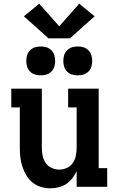

<svg xmlns="http://www.w3.org/2000/svg" viewBox="-20 -1009 640 1037"><path d="M252 8Q226 8 201 0.5Q176 -7 156 -23Q136 -39 122.5 -61.5Q109 -84 101 -108.5Q93 -133 90 -158.5Q87 -184 87 -210V-429H41V-530H206V-210Q206 -189 210.5 -167.5Q215 -146 227 -128.5Q239 -111 259 -102Q279 -93 300 -93Q321 -93 341 -102Q361 -111 373 -128.5Q385 -146 389.5 -167.5Q394 -189 394 -210V-429H348V-530H513V-101H559V0H394V-85Q385 -65 371 -46.5Q357 -28 338 -15.5Q319 -3 296.5 2.5Q274 8 252 8ZM400 -602Q384 -602 369 -606.5Q354 -611 342.5 -622.5Q331 -634 326.5 -649Q322 -664 322 -680Q322 -696 326.5 -711Q331 -726 342.5 -737.5Q354 -749 369 -753.5Q384 -758 400 -758Q416 -758 431 -753.5Q446 -749 457.5 -737.5Q469 -726 473.5 -711Q478 -696 478 -680Q478 -664 473.5 -649Q469 -634 457.5 -622.5Q446 -611 431 -606.5Q416 -602 400 -602ZM200 -602Q184 -602 169 -606.5Q154 -611 142.5 -622.5Q131 -634 126.5 -649Q122 -664 122 -680Q122 -696 126.5 -711Q131 -726 142.5 -737.5Q154 -749 169 -753.5Q184 -758 200 -758Q216 -758 231 -753.5Q246 -749 257.5 -737.5Q269 -726 273.5 -711Q278 -696 278 -680Q278 -664 273.5 -649Q269 -634 257.5 -622.5Q246 -611 231 -606.5Q216 -602 200 -602ZM242 -802 109 -921 192 -989 300 -867 408 -989 491 -921 358 -802Z"/></svg>

Font: Iosevka Slab Extended
Style: Bold
Weight: 700
Width: 7
Monospace: yes
Designer: Belleve Invis
Foundry: Belleve Invis
Version: Version 11.1.0; ttfautohint (v1.8.3)